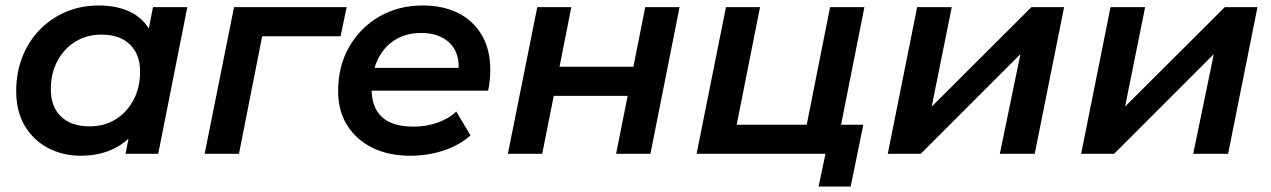

<svg xmlns="http://www.w3.org/2000/svg" viewBox="-20 -560 4629 699"><path d="M274 7Q209 7 155.5 -21Q102 -49 70.5 -101.5Q39 -154 39 -228Q39 -296 61.5 -353Q84 -410 125 -452Q166 -494 220.5 -517Q275 -540 340 -540Q407 -540 455.5 -516Q504 -492 529 -443.5Q554 -395 552 -323Q550 -224 516 -149.5Q482 -75 421 -34Q360 7 274 7ZM306 -100Q360 -100 401 -125.5Q442 -151 466 -196Q490 -241 490 -300Q490 -362 453 -398Q416 -434 349 -434Q296 -434 254.5 -408.5Q213 -383 189 -338Q165 -293 165 -234Q165 -172 202 -136Q239 -100 306 -100ZM437 0 461 -122 495 -264 512 -407 537 -534H662L556 0Z M725 0 832 -534H1242L1220 -428H905L940 -456L850 0Z M1474 7Q1394 7 1335 -22.5Q1276 -52 1243.5 -104.5Q1211 -157 1211 -228Q1211 -319 1251 -389Q1291 -459 1360.5 -499.5Q1430 -540 1519 -540Q1594 -540 1649 -512Q1704 -484 1734.5 -431.5Q1765 -379 1765 -306Q1765 -287 1763 -267Q1761 -247 1757 -230H1304L1318 -313H1698L1647 -285Q1655 -336 1640 -370Q1625 -404 1592 -422Q1559 -440 1513 -440Q1458 -440 1417.5 -414.5Q1377 -389 1355 -342.5Q1333 -296 1333 -234Q1333 -169 1370.5 -134Q1408 -99 1487 -99Q1532 -99 1573 -113.5Q1614 -128 1641 -154L1693 -67Q1651 -30 1593.5 -11.5Q1536 7 1474 7Z M1829 0 1936 -534H2060L2017 -317H2286L2329 -534H2454L2348 0H2223L2265 -211H1996L1954 0Z M2516 0 2623 -534H2747L2662 -106H2917L3002 -534H3127L3021 0ZM2960 119 2986 -3 3014 0H2896L2917 -106H3123L3077 119Z M3212 0 3319 -534H3445L3372 -172L3735 -534H3854L3747 0H3620L3695 -363L3332 0Z M3916 0 4023 -534H4149L4076 -172L4439 -534H4558L4451 0H4324L4399 -363L4036 0Z"/></svg>

Font: MOST Montserrat SemiBold
Style: Italic
Weight: 600
Italic angle: -11.3°
Designer: Julieta Ulanovsky
Foundry: Julieta Ulanovsky
Version: Version 8.000;March 11, 2024;FontCreator 15.0.0.2926 64-bit